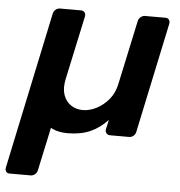

<svg xmlns="http://www.w3.org/2000/svg" viewBox="-86 -569 769 819"><g transform="rotate(5 298.5 -160.0)"><path d="M-15 200Q-25 200 -30 193Q-35 186 -33 176L109 -496Q111 -506 119.5 -513Q128 -520 138 -520H228Q238 -520 243.5 -513Q249 -506 247 -496L188 -221Q180 -182 189.5 -154.5Q199 -127 221 -112Q243 -97 272 -97Q301 -97 330.5 -112Q360 -127 383 -154.5Q406 -182 414 -221L473 -496Q475 -506 483.5 -513Q492 -520 502 -520H589Q600 -520 605 -513Q610 -506 608 -496L508 -24Q506 -14 498 -7Q490 0 479 0H398Q388 0 382 -7Q376 -14 378 -24L387 -65Q355 -30 314 -11.5Q273 7 216 7Q178 7 151 -6Q124 -19 107 -39.5Q90 -60 77 -85L168 -122L104 176Q102 186 93.5 193Q85 200 75 200Z"/></g></svg>

Font: Rubik Light Medium
Style: Italic
Weight: 500
Italic angle: -12°
Version: Version 2.104